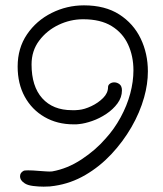

<svg xmlns="http://www.w3.org/2000/svg" viewBox="-20 -650 611 718"><path d="M143 48Q124 48 104 45.5Q84 43 73 36Q55 25 55 9Q55 -4 68 -11Q71 -13 85 -13Q93 -13 103.5 -12.5Q114 -12 124 -11Q139 -10 153 -9Q167 -8 175 -9Q232 -19 285 -54Q338 -89 375 -132Q407 -167 431 -211Q455 -255 467 -300Q479 -345 479 -387Q479 -440 459 -483.5Q439 -527 397.5 -552.5Q356 -578 291 -578Q243 -578 199 -557Q155 -536 126.5 -498Q98 -460 98 -409Q98 -327 138 -282.5Q178 -238 249 -238Q256 -238 262 -238Q268 -238 275 -239Q296 -241 321.5 -253Q347 -265 365.5 -283.5Q384 -302 384 -324Q384 -332 391 -337Q398 -342 407 -342Q418 -342 427 -335Q436 -328 436 -312Q436 -286 419.5 -263.5Q403 -241 377.5 -224Q352 -207 324.5 -197.5Q297 -188 276 -186Q271 -185 265.5 -185Q260 -185 255 -185Q194 -185 146.5 -212.5Q99 -240 72.5 -288.5Q46 -337 46 -401Q46 -470 81 -521.5Q116 -573 173 -601.5Q230 -630 294 -630Q373 -630 426 -596Q479 -562 506 -506Q533 -450 533 -383Q533 -336 519 -286Q503 -229 471.5 -174.5Q440 -120 396.5 -73.5Q353 -27 299 4.5Q245 36 184 45Q169 48 143 48Z"/></svg>

Font: Twinkle Star
Style: Regular
Weight: 400
Designer: Robert E. Leuschke
Foundry: Robert E. Leuschke
Version: Version 2.010; ttfautohint (v1.8.3)